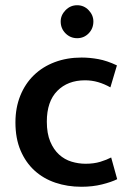

<svg xmlns="http://www.w3.org/2000/svg" viewBox="-20 -704 498 734"><path d="M307 -78Q339 -78 363.5 -85.5Q388 -93 405 -102L428 -19Q406 -8 370 1Q334 10 291 10Q238 10 192 -5.5Q146 -21 112 -52Q78 -83 58.5 -129Q39 -175 39 -236Q39 -292 57.5 -338Q76 -384 109.5 -416.5Q143 -449 189.5 -466.5Q236 -484 292 -484Q323 -484 356 -478Q389 -472 427 -454L402 -370Q379 -383 355 -390Q331 -397 305 -397Q239 -397 199 -356.5Q159 -316 159 -239Q159 -194 172 -163Q185 -132 206 -113Q227 -94 253.5 -86Q280 -78 307 -78ZM212 -622Q212 -646 230.5 -665Q249 -684 275 -684Q301 -684 319 -665Q337 -646 337 -622Q337 -595 319 -576.5Q301 -558 275 -558Q249 -558 230.5 -576.5Q212 -595 212 -622Z"/></svg>

Font: Mukta SemiBold
Style: Regular
Weight: 600
Designer: Girish Dalvi and Yashodeep Gholap
Foundry: Ek Type
Version: Version 2.538;PS 1.002;hotconv 16.6.51;makeotf.lib2.5.65220;